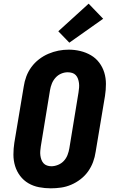

<svg xmlns="http://www.w3.org/2000/svg" viewBox="-20 -1016 640 1044"><path d="M256 8Q224 8 192.5 2Q161 -4 134.5 -19.5Q108 -35 89.5 -59.5Q71 -84 62 -113.5Q53 -143 53 -175.5Q53 -208 58 -240L109 -545Q113 -573 123 -600Q133 -627 150.5 -651Q168 -675 192 -693.5Q216 -712 243 -723.5Q270 -735 297.5 -740.5Q325 -746 354 -746Q386 -746 417 -738.5Q448 -731 474.5 -715.5Q501 -700 519.5 -675.5Q538 -651 547 -621.5Q556 -592 556 -559.5Q556 -527 551 -495L500 -190Q496 -162 486 -135Q476 -108 459 -84Q442 -60 418 -41.5Q394 -23 367 -11.5Q340 0 312 4Q284 8 256 8ZM259 -112Q277 -112 295.5 -119.5Q314 -127 327 -141Q340 -155 347 -173Q354 -191 357 -209L407 -514Q409 -527 410 -539.5Q411 -552 409.5 -564Q408 -576 404 -587.5Q400 -599 392 -607.5Q384 -616 372.5 -619.5Q361 -623 348 -623Q330 -623 312.5 -615.5Q295 -608 282 -593.5Q269 -579 262 -561.5Q255 -544 252 -526L202 -221Q200 -208 199 -195.5Q198 -183 199.5 -171Q201 -159 205 -148Q209 -137 216.5 -128.5Q224 -120 235.5 -116Q247 -112 259 -112ZM357 -784 297 -846 462 -996 541 -914Z"/></svg>

Font: Iosevka Slab HvExObl
Style: Regular
Weight: 900
Width: 7
Italic angle: -9°
Monospace: yes
Designer: Belleve Invis
Foundry: Belleve Invis
Version: Version 11.1.1; ttfautohint (v1.8.3)